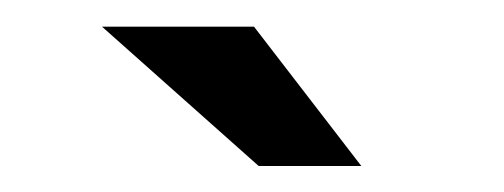

<svg xmlns="http://www.w3.org/2000/svg" viewBox="-20 -729 378 144"><path d="M174 -604.5H251L170.5 -709H56.5Z"/></svg>

Font: Anybody Thin
Style: Bold
Weight: 700
Version: Version 1.113;gftools[0.9.25]